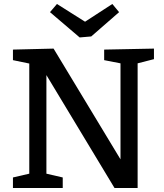

<svg xmlns="http://www.w3.org/2000/svg" viewBox="-20 -944 825 964"><path d="M503 -695 753 -700V-647L671 -626V0H555L213 -567V-72L295 -53V0H45V-53L127 -72V-625L45 -642V-695L249 -700L585 -144V-626L503 -642ZM407 -835 544 -924 578 -883 438 -761 380 -756 231 -883 266 -924Z"/></svg>

Font: Bitter Pro Medium
Style: Regular
Weight: 500
Designer: Sol Matas, and Bitter project Authors
Foundry: Sol Matas
Version: Version 1.010